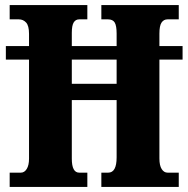

<svg xmlns="http://www.w3.org/2000/svg" viewBox="-20 -734 739 754"><path d="M18 0V-56H62Q76 -56 85 -70.5Q94 -85 94 -111V-500H3V-553H94V-601Q94 -633 82.5 -645.5Q71 -658 54 -658H18V-714H323V-658H291Q277 -658 269.5 -646Q262 -634 262 -605V-553H438V-602Q438 -633 430.5 -645.5Q423 -658 404 -658H378V-714H682V-658H638Q623 -658 614.5 -645.5Q606 -633 606 -602V-553H697V-500H606V-112Q606 -84 615 -70Q624 -56 638 -56H682V0H378V-56H405Q438 -56 438 -116V-341H262V-111Q262 -56 291 -56H323V0ZM262 -405H438V-500H262Z"/></svg>

Font: Noto Serif Tamil ExtraCondensed Black
Style: Regular
Weight: 900
Width: 2
Designer: Indian Type Foundry, Tom Grace, and the Monotype Design Team
Foundry: Monotype Imaging Inc.
Version: Version 2.004; ttfautohint (v1.8.4.7-5d5b)